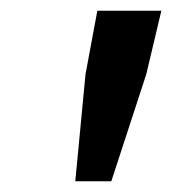

<svg xmlns="http://www.w3.org/2000/svg" viewBox="-20 -795 338 357"><path d="M187 -458H120L139 -657L161 -775H280L252 -657Z"/></svg>

Font: l_WÎeÑOS 500W
Style: Regular
Weight: 500
Designer: R?O
Version: Version 2.00 June 21, 2023